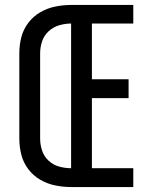

<svg xmlns="http://www.w3.org/2000/svg" viewBox="-20 -755 616 775"><path d="M267 0H518V-76H351V-359H499V-435H351V-660H518V-735H267Q235 -735 203 -728.5Q171 -722 142.5 -705.5Q114 -689 94 -662.5Q74 -636 66 -604.5Q58 -573 58 -540V-195Q58 -163 66 -131Q74 -99 94 -72.5Q114 -46 142.5 -29.5Q171 -13 203 -6.5Q235 0 267 0ZM267 -76Q243 -76 219 -82.5Q195 -89 176.5 -106Q158 -123 150 -147Q142 -171 142 -195V-540Q142 -565 150 -588.5Q158 -612 176.5 -629Q195 -646 219 -653Q243 -660 267 -660Z"/></svg>

Font: Iosevka SS01 Extended
Style: Regular
Weight: 400
Width: 7
Monospace: yes
Designer: Belleve Invis
Foundry: Belleve Invis
Version: Version 3.4.7; ttfautohint (v1.8.3)